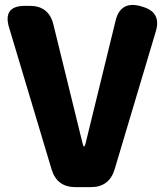

<svg xmlns="http://www.w3.org/2000/svg" viewBox="-20 -769 683 789"><path d="M290 0Q214 0 192 -73L17 -657Q-9 -745 83 -745H102Q180 -745 199 -670L320 -177Q323 -167 325.5 -167Q328 -167 331 -177L455 -684Q475 -766 557 -744L563 -742Q645 -720 620 -639L451 -73Q429 0 353 0Z"/></svg>

Font: Resource Han Rounded JP Heavy
Style: Regular
Weight: 900
Designer: Cyano Hao (round all glyphs); Ryoko NISHIZUKA 西塚涼子 (kana, bopomofo & ideographs); Paul D. Hunt (Latin, Greek & Cyrillic)
Foundry: Cyano Hao
Version: 0.990